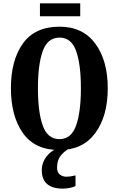

<svg xmlns="http://www.w3.org/2000/svg" viewBox="-20 -884 707 1144"><path d="M334 10Q473 10 547.5 -91Q622 -192 622 -358Q622 -524 547.5 -624.5Q473 -725 335 -725Q188 -725 116.5 -625Q45 -525 45 -359Q45 -192 116.5 -91Q188 10 334 10ZM334 -55Q264 -55 235 -135Q206 -215 206 -358Q206 -501 235 -580.5Q264 -660 335 -660Q405 -660 433.5 -580.5Q462 -501 462 -358Q462 -215 433 -135Q404 -55 334 -55ZM356 240Q369 240 393 236Q417 232 430 224V161Q398 169 377 169Q353 169 336.5 156Q320 143 320 115Q320 68 345.5 39Q371 10 397 0H326Q288 10 258.5 47Q229 84 229 130Q229 240 356 240ZM218 -787V-864H458V-787Z"/></svg>

Font: Noto Serif ExtraCondensed Extra
Style: Regular
Weight: 800
Width: 3
Designer: Monotype Design Team
Foundry: Monotype Imaging Inc.
Version: Version 1.002